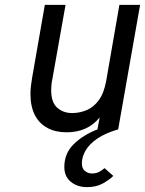

<svg xmlns="http://www.w3.org/2000/svg" viewBox="-20 -531 595 788"><path d="M337 237Q297.5 237 270.8 215.2Q244 193.5 244 154Q244 98.5 282.5 60.8Q321 23 380 0L389 -49Q364.5 -18.5 330.2 -3.2Q296 12 253 12Q208 12 174.8 -5.8Q141.5 -23.5 123.2 -58.5Q105 -93.5 105 -146Q105 -162 107 -178.5Q109 -195 112 -213L164 -511H249L195 -207Q192 -193 191 -181.5Q190 -170 190 -161Q190 -111 214.8 -89Q239.5 -67 276 -67Q307.5 -67 336.2 -79.2Q365 -91.5 386 -120.5Q407 -149.5 416 -200L470 -511H555L465 0Q411.5 15.5 378.8 38.2Q346 61 331 87.2Q316 113.5 316 139Q316 160.5 328.8 170.8Q341.5 181 357 181Q375 181 388 173.8Q401 166.5 409 159L445 191Q428.5 207.5 401.5 222.2Q374.5 237 337 237Z"/></svg>

Font: Overpass
Style: Italic
Weight: 400
Italic angle: -10°
Designer: Delve Withrington, Dave Bailey, Thomas Jockin
Foundry: Delve Fonts LLC
Version: Version 4.000